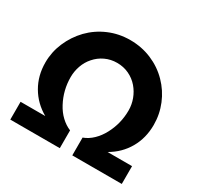

<svg xmlns="http://www.w3.org/2000/svg" viewBox="-154 -890 1090 1065"><g transform="rotate(30 391.5 -357.5)"><path d="M351 0V-114Q319 -127 291.5 -153Q264 -179 245 -215Q206 -288 206 -372Q206 -409 218.5 -444.5Q231 -480 255 -507Q280 -536 315 -552.5Q350 -569 391 -569Q432 -569 467 -552.5Q502 -536 527 -507Q551 -479 564 -444Q577 -409 577 -372Q577 -288 538 -215Q519 -179 491.5 -152.5Q464 -126 431 -114V0H748V-114H591Q661 -154 699.5 -221Q738 -288 738 -372Q738 -440 712.5 -502Q687 -564 640 -612Q592 -661 528 -688Q464 -715 391 -715Q319 -715 255.5 -688Q192 -661 144 -612Q97 -563 70.5 -501Q44 -439 44 -372Q44 -288 83 -221Q122 -154 192 -114H34V0Z"/></g></svg>

Font: RT Raleway ExtraBold
Style: Regular
Weight: 400
Designer: Matt McInerney, Pablo Impallari, Rodrigo Fuenzalida — Edited by Milan Moffatt in April 2016
Foundry: Matt McInerney, Pablo Impallari, Rodrigo Fuenzalida — Edited by Milan Moffatt in April 2016
Version: Version 3.001